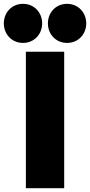

<svg xmlns="http://www.w3.org/2000/svg" viewBox="-76 -982 470 1002"><path d="M59 0H259V-712H59ZM-56 -860C-56 -803 -14 -758 44 -758C102 -758 144 -803 144 -860C144 -917 102 -962 44 -962C-14 -962 -56 -917 -56 -860ZM174 -860C174 -803 216 -758 274 -758C332 -758 374 -803 374 -860C374 -917 332 -962 274 -962C216 -962 174 -917 174 -860Z"/></svg>

Font: MV Cash Black
Style: Regular
Weight: 900
Designer: Rodrigo Fuenzalida
Foundry: fragTYPE
Version: Version 1.100;Glyphs 3.1.2 (3151)